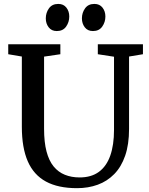

<svg xmlns="http://www.w3.org/2000/svg" viewBox="-20 -974 780 1002"><path d="M382 8Q283.5 8 219.8 -26.5Q156 -61 125 -132Q94 -203 94 -312.5V-679L23 -691V-743H295V-691L210 -678.5V-302Q210 -232 222.8 -183.5Q235.5 -135 260 -105.2Q284.5 -75.5 318.8 -61.8Q353 -48 395.5 -48Q456.5 -48 496.2 -77.2Q536 -106.5 555.5 -162Q575 -217.5 575 -296V-678L490.5 -691V-743H726V-691L653.5 -679V-301.5Q653.5 -220 633.2 -161.5Q613 -103 576.2 -65.5Q539.5 -28 490 -10Q440.5 8 382 8ZM276 -812Q249 -812 234 -831.5Q219 -851 219 -878Q219 -907.5 235.5 -930.5Q252 -953.5 283.5 -953.5H284.5Q311.5 -953.5 326.5 -934.2Q341.5 -915 341.5 -888Q341.5 -858.5 325 -835.2Q308.5 -812 277 -812ZM464.5 -812Q437.5 -812 422.5 -831.5Q407.5 -851 407.5 -878Q407.5 -907.5 424 -930.5Q440.5 -953.5 472 -953.5H473Q500 -953.5 515 -934.2Q530 -915 530 -888Q530 -858.5 513.5 -835.2Q497 -812 465.5 -812Z"/></svg>

Font: Merriweather Medium
Style: Regular
Weight: 500
Version: Version 2.100